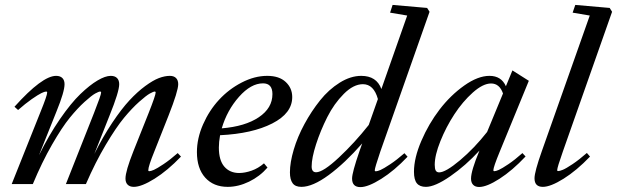

<svg xmlns="http://www.w3.org/2000/svg" viewBox="-20 -745 2497 777"><path d="M27.3 0 144.5 -293.5Q170.9 -358.4 170.9 -370.6Q170.9 -374.5 166.5 -374.5Q160.6 -374.5 147.5 -368.2Q134.3 -361.8 108.4 -343.8Q82.5 -325.7 53.2 -299.8L38.6 -313Q150.9 -438 207 -438Q223.6 -438 232.4 -429.2Q241.2 -420.4 241.2 -404.3Q241.2 -374 209 -294.9L137.7 -116.7Q178.2 -198.7 222.7 -263.2Q267.1 -327.6 305.2 -364.3Q343.3 -400.9 374.8 -419.4Q406.2 -438 428.2 -438Q444.8 -438 453.6 -429.2Q462.4 -420.4 462.4 -404.3Q462.4 -374 423.3 -277.3L361.8 -122.1Q397 -192.4 434.3 -248.3Q471.7 -304.2 503.9 -338.9Q536.1 -373.5 567.6 -396.7Q599.1 -419.9 623 -429Q647 -438 667.5 -438Q683.6 -438 692.4 -429.2Q701.2 -420.4 701.2 -404.3Q701.2 -376.5 662.1 -277.3L604.5 -131.8Q580.1 -71.8 580.1 -56.2Q580.1 -52.2 584 -52.2Q590.3 -52.2 602.8 -57.6Q615.2 -63 641.6 -80.6Q668 -98.1 699.2 -125.5L712.4 -111.3Q658.2 -54.7 605.5 -21.7Q552.7 11.2 521.5 11.2Q505.4 11.2 496.6 2.4Q487.8 -6.3 487.8 -22.5Q487.8 -52.2 520 -133.3L581.5 -287.6Q609.9 -359.4 609.9 -370.6Q609.9 -374.5 606 -374.5Q601.1 -374.5 586.4 -366.5Q571.8 -358.4 543 -332.8Q514.2 -307.1 482.2 -268.6Q450.2 -230 408.2 -159.4Q366.2 -88.9 327.6 0H246.6L360.4 -287.6Q389.2 -360.4 389.2 -370.6Q389.2 -374.5 384.8 -374.5Q379.9 -374.5 365.2 -366.5Q350.6 -358.4 322.3 -332.8Q293.9 -307.1 262.5 -268.6Q231 -230 190.4 -159.4Q149.9 -88.9 112.8 0Z M901.4 11.2Q844.2 11.2 810.5 -26.1Q776.9 -63.5 776.9 -129.4Q776.9 -185.1 801.8 -241.7Q826.7 -298.3 866.5 -341.3Q906.2 -384.3 958.3 -411.1Q1010.3 -438 1061.5 -438Q1109.9 -438 1136.2 -413.3Q1162.6 -388.7 1162.6 -352.1Q1162.6 -286.6 1081.8 -245.4Q1001 -204.1 870.6 -197.8Q865.7 -169.9 865.7 -147.9Q865.7 -96.2 887.9 -70.6Q910.2 -44.9 947.8 -44.9Q971.2 -44.9 998.3 -54.4Q1025.4 -64 1048.3 -84L1062.5 -66.9Q1031.2 -30.8 987.8 -9.8Q944.3 11.2 901.4 11.2ZM1044.4 -407.7Q995.6 -407.7 947.3 -353.3Q898.9 -298.8 877.4 -225.6Q972.2 -233.4 1027.3 -270.5Q1082.5 -307.6 1082.5 -364.3Q1082.5 -407.7 1044.4 -407.7Z M1199.7 11.2Q1174.8 11.2 1164.1 -3.7Q1153.3 -18.6 1153.3 -47.4Q1153.3 -87.4 1168.7 -139.4Q1184.1 -191.4 1212.2 -243.2Q1240.2 -294.9 1275.4 -338.9Q1310.5 -382.8 1354.7 -410.4Q1398.9 -438 1441.9 -438Q1503.9 -438 1523.4 -384.8L1627.9 -682.1L1558.6 -693.8L1568.8 -725.1L1708.5 -712.9L1718.3 -697.3L1519 -131.3Q1496.6 -65.4 1496.6 -55.7Q1496.6 -51.8 1501 -51.8Q1507.3 -51.8 1519.8 -57.1Q1532.2 -62.5 1558.8 -80.1Q1585.4 -97.7 1616.7 -125L1629.4 -110.8Q1575.7 -54.2 1522.7 -21Q1469.7 12.2 1438.5 12.2Q1404.8 12.2 1404.8 -22.5Q1404.8 -46.4 1434.6 -132.8L1445.8 -164.6Q1375.5 -84.5 1310.3 -36.6Q1245.1 11.2 1199.7 11.2ZM1241.2 -71.3Q1241.2 -47.9 1259.3 -47.9Q1287.6 -47.9 1351.6 -107.7Q1415.5 -167.5 1472.2 -239.3L1509.3 -344.2Q1492.7 -404.3 1448.7 -404.3Q1410.6 -404.3 1371.3 -365Q1332 -325.7 1304.4 -271Q1276.9 -216.3 1259 -160.9Q1241.2 -105.5 1241.2 -71.3Z M1703.6 11.2Q1678.7 11.2 1667 -3.2Q1655.3 -17.6 1655.3 -49.8Q1655.3 -105.5 1685.1 -174.8Q1714.8 -244.1 1759 -301.8Q1803.2 -359.4 1858.6 -398.7Q1914.1 -438 1960.9 -438Q2008.8 -438 2027.3 -396L2053.7 -460L2120.1 -418L2002.4 -131.3Q1976.6 -68.8 1976.6 -56.2Q1976.6 -52.2 1980.5 -52.2Q1986.8 -52.2 1999 -57.6Q2011.2 -63 2037.4 -80.6Q2063.5 -98.1 2094.2 -125.5L2106.9 -111.8Q2053.2 -54.7 2001.5 -21.5Q1949.7 11.7 1918.9 11.7Q1903.3 11.7 1894.8 2.9Q1886.2 -5.9 1886.2 -22Q1886.2 -53.7 1919.4 -133.3L1920.4 -135.7Q1864.3 -74.7 1802.2 -31.7Q1740.2 11.2 1703.6 11.2ZM1739.3 -78.1Q1739.3 -62 1743.4 -54.7Q1747.6 -47.4 1757.3 -47.4Q1783.2 -47.4 1841.6 -96.4Q1899.9 -145.5 1951.2 -210.9L2015.6 -366.7Q2001.5 -407.2 1967.3 -407.2Q1934.6 -407.2 1893.3 -370.4Q1852.1 -333.5 1818.6 -282.2Q1785.2 -231 1762.2 -173.8Q1739.3 -116.7 1739.3 -78.1Z M2176.8 11.2Q2143.1 11.2 2143.1 -23.4Q2143.1 -49.8 2172.9 -133.8L2366.7 -682.1L2297.4 -693.8L2308.1 -725.1L2447.3 -712.9L2457 -697.3L2257.8 -131.8Q2234.9 -66.9 2234.9 -56.6Q2234.9 -52.7 2238.8 -52.7Q2245.1 -52.7 2257.8 -57.9Q2270.5 -63 2297.1 -80.8Q2323.7 -98.6 2355 -126L2367.7 -111.3Q2313.5 -54.7 2260.7 -21.7Q2208 11.2 2176.8 11.2Z"/></svg>

Font: Elstob 14pt Medium
Style: Italic
Weight: 500
Italic angle: -20°
Designer: Peter S. Baker
Version: Version 1.015